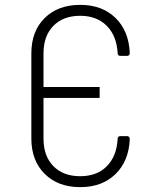

<svg xmlns="http://www.w3.org/2000/svg" viewBox="-20 -760 640 790"><path d="M310 10Q219 10 164 -44.5Q109 -99 109 -190V-540Q109 -632 164 -686Q219 -740 310 -740Q400 -740 455 -686.5Q510 -633 514 -542Q514 -530 502 -530H476Q464 -530 464 -542Q460 -613 419 -654Q378 -695 310 -695Q240 -695 199.5 -653.5Q159 -612 159 -540V-402H390V-357H159V-190Q159 -118 199.5 -76.5Q240 -35 310 -35Q379 -35 419.5 -76Q460 -117 464 -188Q464 -200 476 -200H502Q514 -200 514 -187Q510 -97 455 -43.5Q400 10 310 10Z"/></svg>

Font: Pitagon Sans Mono Thin
Style: Regular
Weight: 100
Monospace: yes
Designer: Travis Tran
Foundry: Pitagon
Version: Version 1.001; ttfautohint (v1.8.4.7-5d5b);gftools[0.9.26]